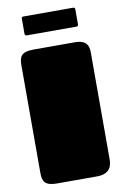

<svg xmlns="http://www.w3.org/2000/svg" viewBox="-96 -934 647 990"><g transform="rotate(-10 227.5 -439.0)"><path d="M45 -68C45 -23 58 0 120 0H329C405 0 409 -50 409 -79V-620C409 -651 414 -701 338 -701H120C58 -701 45 -678 45 -633ZM359 -779C365 -779 369 -782 369 -790V-868C369 -875 366 -878 359 -878H99C92 -878 89 -875 89 -868V-790C89 -782 93 -779 99 -779Z"/></g></svg>

Font: Fascinate
Style: Regular
Weight: 900
Designer: Astigmatic (AOETI)
Foundry: Astigmatic (AOETI)
Version: Version 1.000